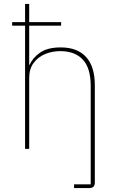

<svg xmlns="http://www.w3.org/2000/svg" viewBox="-20 -760 599 980"><path d="M358 200V181H443V-321Q443 -413 402.5 -456Q362 -499 288 -499Q246 -499 210 -484Q174 -469 151.5 -438.5Q129 -408 129 -362V0H108V-629H42V-647H108V-740H129V-647H292V-629H129V-430H132Q146 -464 184 -491Q222 -518 290 -518Q375 -518 419.5 -469Q464 -420 464 -325V171Q464 186 457 193Q450 200 435 200Z"/></svg>

Font: IBM Plex Sans Thin
Style: Regular
Weight: 250
Designer: Mike Abbink, Paul van der Laan, Pieter van Rosmalen
Foundry: Bold Monday
Version: Version 3.201